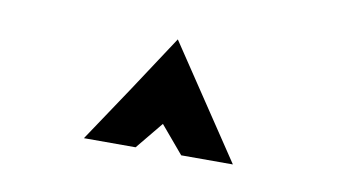

<svg xmlns="http://www.w3.org/2000/svg" viewBox="-36 -736 550 311"><g transform="rotate(10 239.5 -581.0)"><path d="M274 -489 236 -534 199 -489H114Q145 -535 175.5 -581Q206 -627 236 -673Q267 -627 297.5 -581Q328 -535 359 -489Z"/></g></svg>

Font: Reem Kufi
Style: Bold
Weight: 700
Designer: Khaled Hosny
Version: Version 1.001